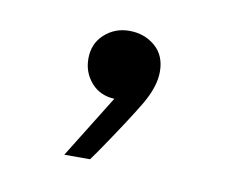

<svg xmlns="http://www.w3.org/2000/svg" viewBox="-39 -149 361 301"><g transform="rotate(10 141.5 1.5)"><path d="M79 106 141 6Q118 5 104 -11Q90 -27 90 -49Q90 -73 106.5 -88Q123 -103 146 -103Q170 -103 187 -88.5Q204 -74 204 -48Q204 -24 186.5 5.5Q169 35 130 92L120 106Z"/></g></svg>

Font: Be Vietnam Pro Light
Style: Regular
Weight: 300
Designer: Lam Bao, Tony Le, Vietanh Nguyen
Foundry: Yellow Type Foundry
Version: Version 1.002; ttfautohint (v1.8.3)